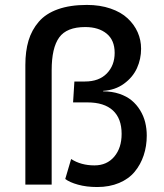

<svg xmlns="http://www.w3.org/2000/svg" viewBox="-20 -750 666 780"><path d="M398.9 -378.9Q435.1 -378.9 464.8 -368.9Q494.6 -358.9 514.9 -342Q535.2 -325.2 549.3 -302Q563.5 -278.8 569.8 -253.2Q576.2 -227.5 576.2 -199.2Q576.2 -156.2 563.7 -118.9Q551.3 -81.5 527.3 -52.5Q503.4 -23.4 464.1 -6.8Q424.8 9.8 375 9.8Q331.1 9.8 296.9 0.2Q262.7 -9.3 245.1 -22.9L269 -104Q309.1 -78.1 363.8 -78.1Q414.1 -78.1 444.1 -113.5Q474.1 -148.9 474.1 -206.1Q474.1 -268.6 438.7 -301.3Q403.3 -334 335 -334H276.9L282.2 -418.9H325.2Q382.3 -418.9 414.1 -451.7Q445.8 -484.4 445.8 -535.2Q445.8 -586.9 413.1 -613.5Q380.4 -640.1 326.2 -640.1Q251 -640.1 220.5 -597.9Q189.9 -555.7 189.9 -464.8V0H83V-485.8Q83 -542 95.9 -585.2Q108.9 -628.4 137.5 -661.6Q166 -694.8 215.3 -712.4Q264.6 -730 333 -730Q386.2 -730 429 -715.3Q471.7 -700.7 498.5 -675.5Q525.4 -650.4 539.3 -618.9Q553.2 -587.4 553.2 -551.8Q553.2 -510.3 536.4 -473.1Q519.5 -436 483.6 -409.9Q447.8 -383.8 398.9 -380.9Z"/></svg>

Font: Work Sans Medium
Style: Regular
Weight: 500
Designer: Wei Huang
Foundry: Wei Huang
Version: Version 2.012